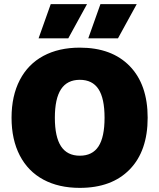

<svg xmlns="http://www.w3.org/2000/svg" viewBox="-20 -901 773 931"><path d="M696 -330Q696 -169 609 -79.5Q522 10 367 10Q265 10 190.5 -30Q116 -70 76 -147Q36 -224 36 -330Q36 -436 76 -513Q116 -590 190.5 -630Q265 -670 367 -670Q522 -670 609 -580.5Q696 -491 696 -330ZM246 -330Q246 -237 276 -191.5Q306 -146 367 -146Q428 -146 457.5 -191Q487 -236 487 -330Q487 -424 457.5 -469Q428 -514 367 -514Q306 -514 276 -468.5Q246 -423 246 -330ZM643 -881 552 -715H408L467 -881ZM402 -881 311 -715H167L226 -881Z"/></svg>

Font: Work Sans ExtraBold
Style: Regular
Weight: 800
Designer: Wei Huang
Foundry: Wei Huang
Version: Version 1.500